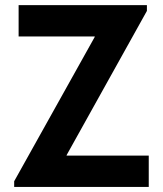

<svg xmlns="http://www.w3.org/2000/svg" viewBox="-20 -740 645 760"><path d="M36.1 -22.5 355 -593.8V-595.7H53.7V-719.7H561.5V-696.8L243.7 -126V-124H568.8V0H36.1Z"/></svg>

Font: Reddit Sans
Style: Bold
Weight: 700
Designer: Stephen Hutchings
Foundry: Reddit
Version: Version 1.013